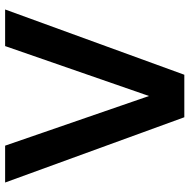

<svg xmlns="http://www.w3.org/2000/svg" viewBox="-15 -725 740 750"><g transform="rotate(-90 355.0 -350.0)"><path d="M272 0 17 -700H161L355 -138L550 -700H693L438 0Z"/></g></svg>

Font: DM Sans 9pt
Style: Bold
Weight: 700
Designer: Colophon Foundry, Jonny Pinhorn
Foundry: Colophon Foundry
Version: Version 4.004;gftools[0.9.30]